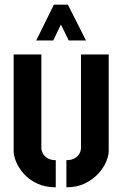

<svg xmlns="http://www.w3.org/2000/svg" viewBox="-20 -791 520 816"><path d="M134 -619.1 209 -771.1H268.5L345.4 -619.1H272.1L238.8 -686.8L206.5 -619.1ZM262.2 5V-110.3Q283.6 -110.3 297.5 -118.4Q311.5 -126.5 317.8 -138.5Q324.2 -150.5 324.2 -162.3V-559.4H442V-148.6Q442 -129 430.8 -102.8Q419.5 -76.7 396.9 -52.1Q374.3 -27.4 340.5 -11.2Q306.6 5 262.2 5ZM217 5Q172.5 5 138.6 -10.8Q104.6 -26.5 82.5 -51Q60.4 -75.5 49.2 -101.7Q38 -128 38 -148.3V-559.4H155.8V-162.3Q155.8 -151 162.2 -138.8Q168.7 -126.5 182.2 -118.4Q195.7 -110.3 217 -110.3Z"/></svg>

Font: Stick No Bills ExtraLight
Style: Regular
Weight: 200
Designer: Kosala Senevirathne, Siva Puranthara, Lasantha Premarathna, Tharique Azeez
Foundry: mooniak
Version: Version 2.000